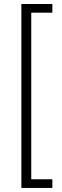

<svg xmlns="http://www.w3.org/2000/svg" viewBox="-20 -762 308 951"><path d="M239.3 168.9V126H134.8V-699.2H239.3V-742.2H85.9V168.9Z"/></svg>

Font: Yaldevi Colombo Light
Style: Regular
Weight: 300
Designer: Sol Matas, Denzil Rajitha, Kosala Senevirathne and Pathum Egodawatta
Foundry: Mooniak
Version: Version 1.020 ; ttfautohint (v1.6)